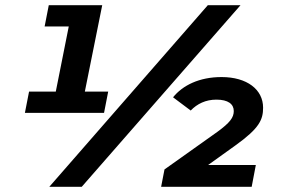

<svg xmlns="http://www.w3.org/2000/svg" viewBox="-20 -720 1084 740"><path d="M397 -367H307L374 -700H168L152 -618H245L195 -367H92L76 -285H381ZM781 -700 170 0H295L907 -700ZM888 -160C980 -226 994 -259 994 -305C994 -375 932 -423 834 -423C748 -423 684 -391 647 -345L715 -294C740 -320 773 -336 814 -336C859 -336 881 -319 881 -292C881 -267 866 -247 818 -212L614 -67L601 0H950L966 -84H782Z"/></svg>

Font: AWKNG-Font
Style: Bold Italic
Weight: 700
Italic angle: -11.3°
Designer: Awakening Church
Foundry: Awakening Church
Version: Version 1.700;PS 001.700;hotconv 1.0.88;makeotf.lib2.5.64775